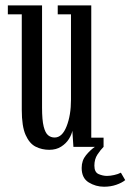

<svg xmlns="http://www.w3.org/2000/svg" viewBox="-20 -543 483 710"><path d="M162 11Q135 11 112 -0.5Q89 -12 74.8 -43.8Q60.5 -75.5 60.5 -137V-490H9V-523H135.5V-145Q135.5 -99 141.5 -75.2Q147.5 -51.5 157.8 -43Q168 -34.5 182 -34.5Q210 -34.5 226.2 -75.8Q242.5 -117 242.5 -174.5V-490H193.5V-523H317.5V-34H363V0Q352 11 340.5 28.2Q329 45.5 329 69.5Q329 94 344.8 100.8Q360.5 107.5 375.5 107.5Q387.5 107.5 402.2 104.2Q417 101 427 95.5L443 123Q431 133 410.2 140.2Q389.5 147.5 364.5 147.5Q334 147.5 308 131.5Q282 115.5 282 78Q282 50.5 298 31Q314 11.5 331 0H251.5L247.5 -59.5Q245 -45.5 234.8 -29Q224.5 -12.5 206.2 -0.8Q188 11 162 11Z"/></svg>

Font: Imbue 10pt
Style: Regular
Weight: 400
Designer: Tyler Finck
Foundry: Etcetera Type Company
Version: Version 1.102; ttfautohint (v1.8.3)